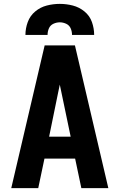

<svg xmlns="http://www.w3.org/2000/svg" viewBox="-20 -969 616 989"><path d="M38 0H177L209 -152H367L399 0H538L366 -735H210ZM233 -265 279 -490Q284 -513 288 -533Q292 -513 297 -490L344 -265ZM111 -789H225Q225 -807 232 -823Q239 -839 255 -846.5Q271 -854 288 -854Q305 -854 321 -846.5Q337 -839 344 -823Q351 -807 351 -789H465Q465 -823 453.5 -855.5Q442 -888 415 -910Q388 -932 355 -940.5Q322 -949 288 -949Q254 -949 221 -940.5Q188 -932 161.5 -910Q135 -888 123 -855.5Q111 -823 111 -789Z"/></svg>

Font: Iosevka Sparkle Extrabold
Style: Regular
Weight: 800
Designer: Belleve Invis
Foundry: Belleve Invis
Version: Version 4.5.0; ttfautohint (v1.8.3)